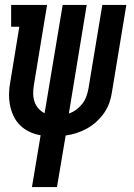

<svg xmlns="http://www.w3.org/2000/svg" viewBox="-20 -550 540 775"><path d="M109 205 144 -4Q120 -8 99 -18Q78 -28 61.5 -44Q45 -60 35 -81Q25 -102 20.5 -125Q16 -148 16.5 -172.5Q17 -197 22 -222L58 -442H25V-530H170L117 -208Q114 -191 114 -173.5Q114 -156 119 -140.5Q124 -125 135 -112.5Q146 -100 160 -93L233 -530H330L258 -92Q274 -97 288 -107.5Q302 -118 312.5 -131.5Q323 -145 328.5 -160.5Q334 -176 337 -192L393 -530H490L432 -179Q429 -157 421.5 -135.5Q414 -114 400.5 -94.5Q387 -75 369.5 -59Q352 -43 331.5 -31.5Q311 -20 289 -13Q267 -6 245 -3L210 205Z"/></svg>

Font: Iosevka Slab Semibold Oblique
Style: Regular
Weight: 600
Italic angle: -9°
Monospace: yes
Designer: Belleve Invis
Foundry: Belleve Invis
Version: Version 11.1.1; ttfautohint (v1.8.3)